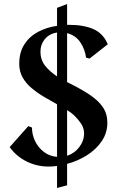

<svg xmlns="http://www.w3.org/2000/svg" viewBox="-20 -828 592 950"><path d="M312 88.9 262.2 102.1V-6.8Q241.2 -3.9 220.2 -3.9Q162.1 -3.9 111.6 -29.1Q61 -54.2 27.8 -100.1L120.1 -204.1L138.2 -196.8Q138.2 -162.6 153.1 -130.9Q168 -99.1 196 -77.1Q224.1 -55.2 262.2 -51.8V-312Q231.4 -329.1 198.2 -348.6Q165 -368.2 137 -391.6Q108.9 -415 92 -444.6Q75.2 -474.1 75.2 -512.2Q75.2 -569.3 100.6 -608.6Q126 -647.9 168.5 -670.4Q210.9 -692.9 262.2 -700.2V-789.1L312 -808.1V-705.1Q316.9 -705.1 321.8 -705.1Q395 -705.1 443.1 -683.6Q491.2 -662.1 513.2 -608.9L422.9 -538.1L405.8 -543Q400.9 -583 377.9 -617.9Q355 -652.8 312 -664.1V-421.9Q318.8 -418 329.1 -413.1Q385.3 -385.3 426 -357.7Q466.8 -330.1 489 -297.6Q511.2 -265.1 511.2 -220.2Q511.2 -170.4 483.2 -129.2Q455.1 -87.9 409.4 -59.3Q363.8 -30.8 312 -17.1ZM180.2 -573.2Q180.2 -531.2 204.1 -501.7Q228 -472.2 262.2 -450.2V-667Q224.1 -661.1 202.1 -634.8Q180.2 -608.4 180.2 -573.2ZM345.2 -258.8Q333 -270 312 -283.2V-57.1Q349.1 -69.3 372.6 -100.6Q396 -131.8 396 -168Q396 -194.8 380.6 -217.3Q365.2 -239.7 345.2 -258.8Z"/></svg>

Font: Aref Ruqaa
Style: Bold
Weight: 700
Designer: Abdullah Aref
Version: Version 1.002